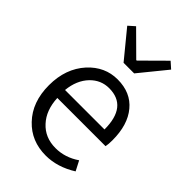

<svg xmlns="http://www.w3.org/2000/svg" viewBox="-245 -927 1039 1039"><g transform="rotate(45 274.5 -407.5)"><path d="M128 -62Q53 -140 53 -269Q53 -396 127 -478Q197 -554 294 -554Q395 -554 451 -486Q507 -419 507 -301Q507 -271 503 -252H134Q138 -162 188 -108Q238 -53 319 -53Q392 -53 456 -97L485 -41Q399 13 310 13Q199 13 128 -62ZM435 -312Q435 -488 295 -488Q233 -488 188 -442Q141 -393 133 -312ZM125 -796 161 -828 291 -699H295L425 -828L461 -796L334 -640H253Z"/></g></svg>

Font: Source Han Sans CN Normal
Style: Regular
Weight: 350
Designer: Ryoko NISHIZUKA 西塚涼子 (kana, bopomofo & ideographs); Paul D. Hunt (Latin, Greek & Cyrillic); Sandoll Communications 산돌커뮤니
Foundry: Adobe
Version: Version 2.004;hotconv 1.0.118;makeotfexe 2.5.65603